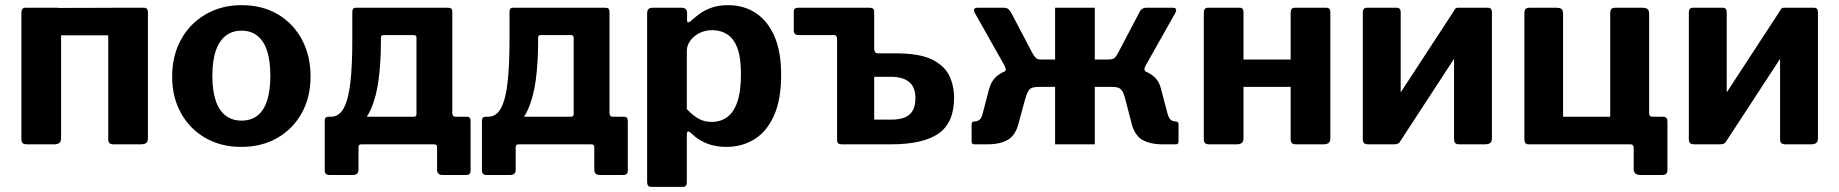

<svg xmlns="http://www.w3.org/2000/svg" viewBox="-20 -560 7137 745"><path d="M217 -513V-24Q217 -11 210.5 -5.5Q204 0 190 0H85Q72 0 67.5 -5Q63 -10 63 -21V-511Q63 -530 79 -530H202Q217 -530 217 -513ZM554 -513V-24Q554 -11 547.5 -5.5Q541 0 527 0H421Q409 0 404.5 -5Q400 -10 400 -21V-511Q400 -530 416 -530H538Q554 -530 554 -513ZM127 -423Q108 -423 108 -440V-514Q108 -529 126 -529L497 -530Q514 -530 514 -515V-440Q514 -423 495 -423Z M916 10Q837 10 776.5 -25Q716 -60 682 -121.5Q648 -183 648 -262Q648 -345 683 -407.5Q718 -470 779 -505Q840 -540 917 -540Q998 -540 1058 -504.5Q1118 -469 1151.5 -406.5Q1185 -344 1185 -263Q1185 -183 1151 -121.5Q1117 -60 1056.5 -25Q996 10 916 10ZM917 -92Q954 -92 979 -111.5Q1004 -131 1016.5 -170Q1029 -209 1029 -265Q1029 -324 1016.5 -362.5Q1004 -401 979 -421Q954 -441 917 -441Q881 -441 855.5 -421Q830 -401 817 -362.5Q804 -324 804 -265Q804 -208 817 -169.5Q830 -131 855.5 -111.5Q881 -92 917 -92Z M1259 119Q1249 119 1244.5 114.5Q1240 110 1240 102V-91Q1240 -107 1254 -107H1585Q1596 -107 1596 -117V-414Q1596 -424 1585 -424H1469Q1458 -424 1458 -414L1347 -514Q1347 -530 1360 -530H1716Q1728 -530 1731.5 -526Q1735 -522 1735 -513V-122Q1735 -107 1748 -107H1792Q1806 -107 1806 -91V102Q1806 110 1802 114.5Q1798 119 1787 119H1698Q1676 119 1676 99V10Q1676 0 1664 0H1383Q1371 0 1371 10V99Q1371 119 1349 119ZM1265 -48 1264 -107Q1297 -107 1315 -142.5Q1333 -178 1340 -244Q1347 -310 1347 -401V-514H1458V-398Q1458 -317 1449 -250Q1440 -183 1418.5 -135Q1397 -87 1359.5 -63.5Q1322 -40 1265 -48Z M1869 119Q1859 119 1854.5 114.5Q1850 110 1850 102V-91Q1850 -107 1864 -107H2195Q2206 -107 2206 -117V-414Q2206 -424 2195 -424H2079Q2068 -424 2068 -414L1957 -514Q1957 -530 1970 -530H2326Q2338 -530 2341.5 -526Q2345 -522 2345 -513V-122Q2345 -107 2358 -107H2402Q2416 -107 2416 -91V102Q2416 110 2412 114.5Q2408 119 2397 119H2308Q2286 119 2286 99V10Q2286 0 2274 0H1993Q1981 0 1981 10V99Q1981 119 1959 119ZM1875 -48 1874 -107Q1907 -107 1925 -142.5Q1943 -178 1950 -244Q1957 -310 1957 -401V-514H2068V-398Q2068 -317 2059 -250Q2050 -183 2028.5 -135Q2007 -87 1969.5 -63.5Q1932 -40 1875 -48Z M2624 -530Q2646 -530 2646 -510V-480Q2646 -474 2650 -473.5Q2654 -473 2660 -478Q2676 -493 2695.5 -507Q2715 -521 2742 -530.5Q2769 -540 2806 -540Q2865 -540 2911 -510.5Q2957 -481 2984 -421.5Q3011 -362 3011 -269Q3011 -173 2983 -111Q2955 -49 2907 -19.5Q2859 10 2798 10Q2759 10 2726 -2Q2693 -14 2664 -41Q2654 -51 2649.5 -50Q2645 -49 2645 -35V148Q2645 165 2630 165H2507Q2491 165 2491 147V-508Q2491 -519 2496 -524.5Q2501 -530 2514 -530H2624ZM2645 -137Q2665 -115 2688 -101Q2711 -87 2741 -87Q2776 -87 2801.5 -105.5Q2827 -124 2841 -164.5Q2855 -205 2855 -272Q2855 -337 2841 -374Q2827 -411 2801.5 -427Q2776 -443 2744 -443Q2716 -443 2693.5 -431.5Q2671 -420 2658 -401.5Q2645 -383 2645 -363V-137Z M3246 0Q3228 0 3228 -15V-409Q3228 -424 3216 -424H3079Q3060 -424 3060 -441V-515Q3060 -530 3077 -530H3354Q3372 -530 3372 -515V-371Q3372 -353 3388 -353H3457Q3547 -353 3595.5 -329.5Q3644 -306 3663 -267Q3682 -228 3682 -181Q3682 -84 3622 -42Q3562 0 3437 0ZM3372 -96H3440Q3487 -96 3509.5 -116Q3532 -136 3532 -180Q3532 -222 3507.5 -242Q3483 -262 3437 -262H3372Z M3762 0Q3755 0 3752.5 -2.5Q3750 -5 3750 -12V-78Q3750 -89 3763 -89Q3773 -89 3781 -95.5Q3789 -102 3793 -120L3818 -215Q3825 -241 3840.5 -257.5Q3856 -274 3880 -283.5Q3904 -293 3938 -295L3999 -329H4074V-530H4228V-329H4304L4365 -295Q4399 -293 4423 -283.5Q4447 -274 4463 -257.5Q4479 -241 4485 -215L4510 -120Q4515 -102 4522.5 -95.5Q4530 -89 4540 -89Q4553 -89 4553 -78V-12Q4553 -5 4550.5 -2.5Q4548 0 4541 0H4491Q4442 0 4411.5 -18Q4381 -36 4369 -88L4348 -169Q4342 -195 4335 -206Q4328 -217 4318 -220Q4308 -223 4292 -223H4228V0H4074V-223H4012Q3997 -223 3986.5 -220Q3976 -217 3969.5 -206Q3963 -195 3956 -169L3934 -88Q3922 -36 3891.5 -18Q3861 0 3812 0ZM4019 -267 3876 -281Q3883 -285 3882.5 -291Q3882 -297 3878 -305L3763 -509Q3752 -530 3774 -530H3874Q3887 -530 3893.5 -524Q3900 -518 3905 -508L3986 -354Q3993 -341 3999.5 -335Q4006 -329 4019 -329ZM4277 -267V-329Q4298 -329 4304.5 -335Q4311 -341 4318 -354L4399 -508Q4403 -518 4410 -524Q4417 -530 4429 -530H4530Q4551 -530 4540 -509L4425 -305Q4415 -288 4428 -281Z M4805 -513V-24Q4805 -11 4798.5 -5.5Q4792 0 4778 0H4673Q4660 0 4655.5 -5Q4651 -10 4651 -21V-511Q4651 -530 4667 -530H4790Q4805 -530 4805 -513ZM5142 -513V-24Q5142 -11 5135.5 -5.5Q5129 0 5115 0H5009Q4997 0 4992.5 -5Q4988 -10 4988 -21V-511Q4988 -530 5004 -530H5126Q5142 -530 5142 -513ZM4694 -223Q4675 -223 4675 -240V-314Q4675 -329 4692 -329H5064Q5081 -329 5081 -314V-240Q5081 -223 5061 -223Z M5415 -513V-24Q5415 -11 5408.5 -5.5Q5402 0 5388 0H5290Q5277 0 5272.5 -5Q5268 -10 5268 -21V-511Q5268 -530 5284 -530H5399Q5415 -530 5415 -513ZM5769 -513V-24Q5769 -11 5762.5 -5.5Q5756 0 5742 0H5644Q5631 0 5626.5 -5Q5622 -10 5622 -21V-511Q5622 -530 5638 -530H5753Q5769 -530 5769 -513ZM5625 -523 5713 -471 5410 -7 5322 -59Z M5911 0Q5895 0 5895 -19V-509Q5895 -520 5899.5 -525Q5904 -530 5917 -530H6018Q6033 -530 6039 -525Q6045 -520 6045 -506V-107H6228V-509Q6228 -520 6232.5 -525Q6237 -530 6250 -530H6352Q6366 -530 6372.5 -525Q6379 -520 6379 -506V-17Q6379 0 6363 0ZM6346 119Q6319 119 6319 96V13Q6319 0 6306 0H6259V-107H6379V-120Q6379 -107 6392 -107H6434Q6450 -107 6450 -88V99Q6450 109 6445.5 114Q6441 119 6428 119Z M6680 -513V-24Q6680 -11 6673.5 -5.5Q6667 0 6653 0H6555Q6542 0 6537.5 -5Q6533 -10 6533 -21V-511Q6533 -530 6549 -530H6664Q6680 -530 6680 -513ZM7034 -513V-24Q7034 -11 7027.5 -5.5Q7021 0 7007 0H6909Q6896 0 6891.5 -5Q6887 -10 6887 -21V-511Q6887 -530 6903 -530H7018Q7034 -530 7034 -513ZM6890 -523 6978 -471 6675 -7 6587 -59Z"/></svg>

Font: Libre Franklin
Style: Bold
Weight: 700
Designer: Pablo Impallari, Rodrigo Fuenzalida, Nhung Nguyen
Foundry: Impallari Type
Version: Version 3.000